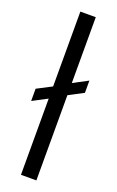

<svg xmlns="http://www.w3.org/2000/svg" viewBox="-144 -758 484 796"><g transform="rotate(20 98.0 -360.0)"><path d="M100 -355 -1 -302V-356L99 -408ZM99 -412 197 -464V-410L100 -359ZM64 0V-720H132V0Z"/></g></svg>

Font: Instrument Sans Condensed
Style: Regular
Weight: 400
Width: 3
Designer: Rodrigo Fuenzalida
Foundry: fragTYPE
Version: Version 1.000;gftools[0.9.28]